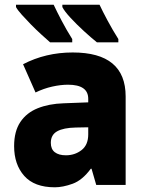

<svg xmlns="http://www.w3.org/2000/svg" viewBox="-20 -786 603 816"><path d="M213 10Q126 10 83 -38.5Q40 -87 40 -165Q40 -228 66.5 -267.5Q93 -307 140.5 -326Q188 -345 250 -347L355 -351V-366Q355 -426 269 -426Q238 -426 202 -418Q166 -410 131 -393L78 -513Q174 -563 289 -563Q514 -563 514 -376V0H389L369 -69H366Q330 -20 288.5 -5Q247 10 213 10ZM260 -126Q298 -126 326.5 -148Q355 -170 355 -215V-245L302 -244Q250 -243 223 -228Q196 -213 196 -179Q196 -152 213 -139Q230 -126 260 -126ZM392 -606Q367 -626 336.5 -654Q306 -682 280 -710Q254 -738 245 -756V-766H403Q416 -738 437.5 -698Q459 -658 483 -620V-606ZM193 -606Q177 -620 155 -640Q133 -660 111.5 -682Q90 -704 72.5 -723.5Q55 -743 48 -756V-766H208Q221 -738 242 -698Q263 -658 287 -620V-606Z"/></svg>

Font: Noto Sans Mono SemiCondensed Black
Style: Regular
Weight: 900
Width: 4
Designer: Monotype Design Team
Foundry: Monotype Imaging Inc.
Version: Version 2.014; ttfautohint (v1.8.4.7-5d5b)